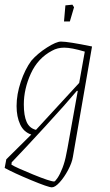

<svg xmlns="http://www.w3.org/2000/svg" viewBox="-30 -627 472 822"><path d="M364 -428 282 45Q278 70 261.5 101Q245 132 225.5 153.5Q206 175 192 175Q177 175 102.5 144Q28 113 -10 92L-3 55L104 -51Q72 -61 56.5 -94Q41 -127 41 -173Q41 -223 59 -276.5Q77 -330 104 -367Q131 -398 171 -423.5Q211 -449 231 -449Q262 -449 364 -428ZM124 -71 309 -272 333 -406Q276 -423 245 -423Q216 -423 193 -410Q132 -378 102 -312Q72 -246 72 -180Q72 -132 84 -105Q96 -78 124 -71ZM259 7Q276 -85 303 -238H299Q253 -183 162.5 -84.5Q72 14 20 68L19 78Q38 90 111.5 120Q185 150 202 150Q206 150 216.5 134.5Q227 119 237.5 92Q248 65 254 32ZM250 -604 280 -607 287 -596 269 -535H244Z"/></svg>

Font: Grenze Thin
Style: Italic
Weight: 250
Italic angle: -10°
Designer: Renata Polastri
Foundry: Omnibus-Type
Version: Version 1.002; ttfautohint (v1.8)